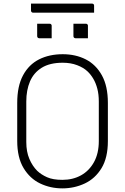

<svg xmlns="http://www.w3.org/2000/svg" viewBox="-20 -1019 690 1059"><path d="M326 -720Q397 -720 453 -691.5Q509 -663 542 -603.5Q575 -544 575 -451V-241Q575 -149 540 -91.5Q505 -34 447.5 -7Q390 20 324 20Q258 20 201.5 -7Q145 -34 110 -92Q75 -150 75 -242V-451Q75 -544 107 -603.5Q139 -663 195.5 -691.5Q252 -720 326 -720ZM125 -236Q125 -182 142 -142.5Q159 -103 185 -77Q207 -56 239.5 -41.5Q272 -27 324 -27Q382 -27 427 -52Q472 -77 498.5 -125Q525 -173 525 -241V-459Q525 -498 517 -529Q509 -560 495 -584Q481 -608 463 -625Q441 -646 405.5 -659.5Q370 -673 326 -673Q255 -673 210.5 -645.5Q166 -618 145.5 -570Q125 -522 125 -459ZM185 -888Q202 -888 219.5 -888Q237 -888 254 -888Q258 -888 260 -886.5Q262 -885 263.5 -883Q265 -881 265 -877V-808Q248 -808 230.5 -808Q213 -808 196 -808Q193 -808 190.5 -809.5Q188 -811 186.5 -813.5Q185 -816 185 -819ZM385 -888Q402 -888 419.5 -888Q437 -888 454 -888Q458 -888 460 -886.5Q462 -885 463.5 -883Q465 -881 465 -877V-808Q448 -808 430.5 -808Q413 -808 396 -808Q393 -808 390.5 -809.5Q388 -811 386.5 -813.5Q385 -816 385 -819ZM151 -999H488Q493 -999 496 -996Q499 -993 499 -988Q499 -978 499 -968.5Q499 -959 499 -949H162Q159 -949 156.5 -950.5Q154 -952 152.5 -954.5Q151 -957 151 -960Q151 -970 151 -979.5Q151 -989 151 -999Z"/></svg>

Font: Recursive Sans Linear Light
Style: Regular
Weight: 300
Version: Version 1.085